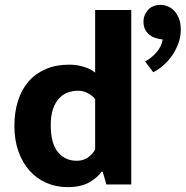

<svg xmlns="http://www.w3.org/2000/svg" viewBox="-20 -756 761 787"><path d="M370 -715H518V0H416L401 -52H396Q382 -30 347.5 -9.5Q313 11 257 11Q210 11 170 -6.5Q130 -24 101 -56.5Q72 -89 55.5 -135.5Q39 -182 39 -240Q39 -297 54 -343.5Q69 -390 97.5 -422.5Q126 -455 168 -473Q210 -491 263 -491Q296 -491 325.5 -481.5Q355 -472 370 -458ZM370 -350Q361 -362 342 -373Q323 -384 300 -384Q277 -384 257 -376.5Q237 -369 221.5 -352Q206 -335 197 -308.5Q188 -282 188 -243Q188 -168 217.5 -132.5Q247 -97 294 -97Q323 -97 342.5 -112Q362 -127 370 -144ZM630 -597Q602 -602 585 -620.5Q568 -639 568 -667Q568 -694 586.5 -715Q605 -736 639 -736Q652 -736 666.5 -730.5Q681 -725 693 -713Q705 -701 713 -681.5Q721 -662 721 -634Q721 -605 711 -578Q701 -551 685.5 -528.5Q670 -506 649.5 -488Q629 -470 608 -460L575 -504Q601 -518 621.5 -541.5Q642 -565 647 -594Z"/></svg>

Font: Mukta Vaani ExtraBold
Style: Regular
Weight: 800
Designer: Noopur Datye, Girish Dalvi, Yashodeep Gholap, Pallavi Karambelkar
Foundry: Ek Type
Version: Version 2.538;PS 1.000;hotconv 16.6.51;makeotf.lib2.5.65220;